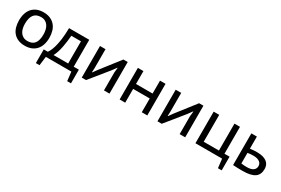

<svg xmlns="http://www.w3.org/2000/svg" viewBox="66 -1341 3445 2351"><g transform="rotate(30 1788.5 -166.0)"><path d="M35.2 0ZM35.2 -223.1Q35.2 -278.8 49.3 -322.5Q63.5 -366.2 90.8 -396.7Q118.2 -427.2 158.2 -443.4Q198.2 -459.5 250 -459.5Q304.7 -459.5 345.2 -441.4Q385.7 -423.3 412.4 -391.8Q439 -360.4 451.9 -316.9Q464.8 -273.4 464.8 -223.1Q464.8 -168.5 450.7 -125Q436.5 -81.5 408.9 -51Q381.3 -20.5 341.3 -4.4Q301.3 11.7 250 11.7Q193.8 11.7 153.3 -6.1Q112.8 -23.9 86.4 -55.4Q60.1 -86.9 47.6 -129.9Q35.2 -172.9 35.2 -223.1ZM118.7 -223.1Q118.7 -191.4 125.5 -161.1Q132.3 -130.9 147.7 -107.2Q163.1 -83.5 188.5 -69.1Q213.9 -54.7 251 -54.7Q317.9 -54.7 349.9 -96.4Q381.8 -138.2 381.8 -223.1Q381.8 -255.9 374.8 -286.6Q367.7 -317.4 352.3 -341.1Q336.9 -364.7 311.8 -378.9Q286.6 -393.1 251 -393.1Q184.1 -393.1 151.4 -351.3Q118.7 -309.6 118.7 -223.1Z M972.2 127H918.5L904.3 0H543.5L527.8 127H475.6V-66.4H532.7Q541 -76.2 554.4 -101.8Q567.9 -127.4 580.8 -172.9Q593.8 -218.3 603.3 -285.9Q612.8 -353.5 613.8 -446.8H899.4V-66.4H972.2ZM820.8 -66.4V-379.9H684.6Q681.6 -341.8 676.3 -298.6Q670.9 -255.4 662.6 -213.1Q654.3 -170.9 642.1 -132.8Q629.9 -94.7 613.8 -66.4Z M1365.2 -255.4 1372.6 -321.8H1367.7L1323.2 -260.7L1111.8 0H1051.3V-446.8H1129.4V-182.6L1126.5 -120.6H1131.8L1174.8 -180.2L1382.3 -446.8H1443.4V0H1365.2Z M1899.9 -194.8H1665.5V0H1586.9V-446.8H1665.5V-264.6H1899.9V-446.8H1978V0H1899.9Z M2435.5 -255.4 2442.9 -321.8H2438L2393.6 -260.7L2182.1 0H2121.6V-446.8H2199.7V-182.6L2196.8 -120.6H2202.1L2245.1 -180.2L2452.6 -446.8H2513.7V0H2435.5Z M3103 127H3050.3L3035.6 0H2658.7V-446.8H2737.3V-66.4H2952.6V-446.8H3030.8V-66.4H3103Z M3269.5 -66.4Q3287.6 -64 3308.1 -62.5Q3328.6 -61 3346.7 -61Q3408.7 -61 3438.2 -82.8Q3467.8 -104.5 3467.8 -142.6Q3467.8 -160.2 3460.7 -174.8Q3453.6 -189.5 3439.2 -200.2Q3424.8 -210.9 3402.6 -217Q3380.4 -223.1 3349.6 -223.1Q3333 -223.1 3311 -221.7Q3289.1 -220.2 3269.5 -216.3ZM3269.5 -275.9Q3297.4 -279.8 3322.5 -281.2Q3347.7 -282.7 3365.2 -282.7Q3416.5 -282.7 3451.9 -272.5Q3487.3 -262.2 3509.3 -244.1Q3531.2 -226.1 3541 -201.9Q3550.8 -177.7 3550.8 -149.4Q3550.8 -68.8 3497.1 -32Q3443.4 4.9 3329.6 4.9Q3293.9 4.9 3259 4.2Q3224.1 3.4 3191.4 1V-446.8H3269.5Z"/></g></svg>

Font: PT Astra Sans
Style: Regular
Weight: 400
Designer: A.Korolkova, I. Chaeva
Foundry: ParaType Ltd
Version: Version 1.001; ttfautohint (v1.6)